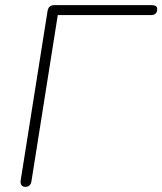

<svg xmlns="http://www.w3.org/2000/svg" viewBox="-20 -725 635 751"><path d="M61 -20 166 -682Q168 -694 175 -699.5Q182 -705 193 -705H573Q584 -705 589.5 -701Q595 -697 595 -689Q595 -678 588.5 -672Q582 -666 571 -666H206L103 -16Q101 -5 95 0.5Q89 6 79 6Q69 6 64 -1Q59 -8 61 -20Z"/></svg>

Font: SN Pro Thin
Style: Italic
Weight: 200
Italic angle: -9°
Designer: Tobias Whetton
Foundry: Supernotes
Version: Version 1.003;Glyphs 3.3 (3324)